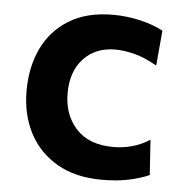

<svg xmlns="http://www.w3.org/2000/svg" viewBox="-43 -552 575 605"><g transform="rotate(5 244.0 -249.5)"><path d="M300.5 10.5Q217 10.5 158.8 -23.2Q100.5 -57 70.2 -115.5Q40 -174 40 -248.5Q40 -323.5 68.2 -382.8Q96.5 -442 152.5 -476.2Q208.5 -510.5 291 -510.5Q335 -510.5 377.5 -500.5Q420 -490.5 450 -474L440 -363Q397.5 -387 364.8 -394.5Q332 -402 308 -402Q245 -402 207.2 -361.2Q169.5 -320.5 169.5 -252Q169.5 -184 209.8 -139.8Q250 -95.5 328.5 -95.5Q358 -95.5 387 -103.5Q416 -111.5 442.5 -128.5L450 -17.5Q424.5 -6 387.5 2.2Q350.5 10.5 300.5 10.5Z"/></g></svg>

Font: Commissioner SemiBold
Style: Regular
Weight: 600
Designer: Kostas Bartsokas
Foundry: Kostas Bartsokas
Version: Version 1.000; ttfautohint (v1.8.3)